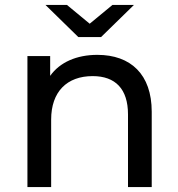

<svg xmlns="http://www.w3.org/2000/svg" viewBox="-20 -757 721 777"><path d="M91 -530V0H187V-273C187 -386 251 -449 355 -449C447 -449 498 -397 498 -294V0H594V-305C594 -456 509 -535 374 -535C290 -535 222 -505 183 -450V-530ZM297 -607H389L522 -737H435L343 -661L251 -737H164Z"/></svg>

Font: Malon Grotesk Med
Style: Regular
Weight: 500
Designer: Julieta Ulanovsky
Foundry: Julieta Ulanovsky
Version: Version 7.200